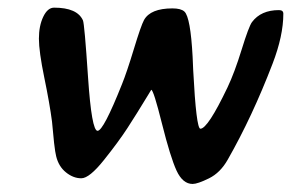

<svg xmlns="http://www.w3.org/2000/svg" viewBox="-20 -486 763 494"><path d="M475.6 -12.7Q450.2 -12.7 434.3 -46.9Q418.5 -81.1 396.7 -168Q375 -254.9 369.1 -254.9L360.8 -241.2Q330.6 -191.4 307.9 -156.5Q285.2 -121.6 247.6 -74.5Q210 -27.3 189.2 -27.3Q168.5 -27.3 149.7 -42.5Q130.9 -57.6 124.5 -84Q122.1 -92.8 119.1 -118.7L113.8 -173.3Q107.9 -218.8 94 -286.1Q80.1 -353.5 80.1 -386.5Q80.1 -419.4 91.3 -442.9Q102.5 -466.3 119.1 -466.3Q178.7 -466.3 193.4 -433.6Q197.3 -425.3 206.5 -287.4Q215.8 -149.4 231 -149.4Q246.1 -149.4 293.9 -269.5Q306.2 -299.8 324.5 -360.1Q342.8 -420.4 350.6 -434.6Q367.2 -464.4 423.8 -464.4Q445.8 -464.4 454.6 -456.1Q470.2 -441.4 475.6 -339.8L477.1 -305.2Q484.9 -154.8 495.6 -154.8Q514.6 -154.8 565.4 -261.2Q583.5 -299.3 601.8 -358.6Q620.1 -418 628.4 -429.2Q651.4 -460 697.8 -460Q709 -460 709 -450.7Q709 -394 681.2 -321.8Q628.9 -185.5 565.9 -75.2Q546.9 -41.5 517.6 -27.1Q488.3 -12.7 475.6 -12.7Z"/></svg>

Font: Averia Libre
Style: Bold Italic
Weight: 700
Italic angle: -6.90001°
Version: Version 1.002